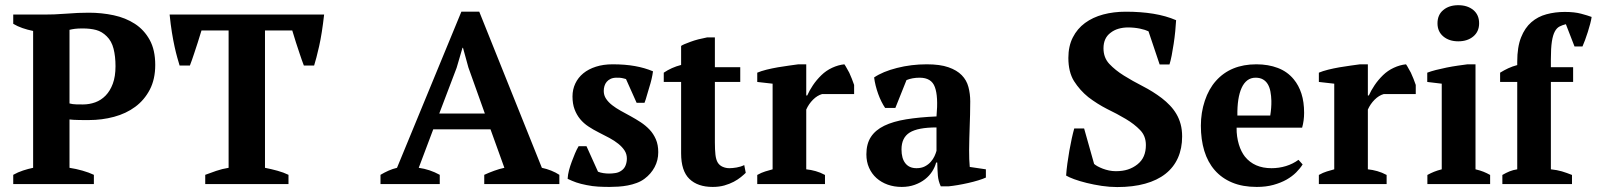

<svg xmlns="http://www.w3.org/2000/svg" viewBox="-20 -719 6237 750"><path d="M251.5 -63.5Q276.9 -59.6 302 -52.5Q327.1 -45.4 346.7 -36.1V0H31.7V-36.1Q49.8 -46.4 70.1 -53Q90.3 -59.6 109.4 -63.5V-598.1Q87.4 -602.5 67.6 -609.4Q47.9 -616.2 31.7 -626V-662.1H150.9Q169.9 -662.1 191.4 -662.8Q212.9 -663.6 237.3 -665.5Q262.2 -667.5 284.4 -668.5Q306.6 -669.4 327.1 -669.4Q377.4 -669.4 424.1 -659.4Q470.7 -649.4 506.8 -626Q543 -602.5 564.7 -563.2Q586.4 -523.9 586.4 -465.3Q586.4 -409.7 565.2 -368.9Q543.9 -328.1 508.3 -301.8Q472.7 -275.4 425.5 -262.7Q378.4 -250 327.1 -250Q322.8 -250 312 -250Q301.3 -250 289.3 -250.2Q277.3 -250.5 266.6 -251Q255.9 -251.5 251.5 -252.4ZM302.7 -607.9Q283.7 -607.9 272.7 -606.4Q261.7 -605 251.5 -602.5V-314.9Q264.2 -311.5 277.8 -311.3Q291.5 -311 304.2 -311Q329.1 -311 352.1 -319.3Q375 -327.6 392.6 -345.7Q410.2 -363.8 420.7 -392.1Q431.2 -420.4 431.2 -460.4Q431.2 -498.5 423.6 -528.6Q416 -558.6 397 -577.1Q378.4 -595.7 355.7 -601.8Q333 -607.9 302.7 -607.9Z M681.6 -462.9Q677.7 -475.6 672.6 -493.7Q667.5 -511.7 662.1 -536.1Q656.7 -560.5 651.6 -591.8Q646.5 -623 642.6 -662.1H1246.1Q1237.8 -587.9 1226.6 -538.3Q1215.3 -488.8 1207 -462.9H1167Q1158.7 -484.4 1150.9 -508.3Q1143.1 -532.2 1136.2 -552.7Q1128.4 -576.7 1121.6 -600.1H1015.1V-63.5Q1040 -58.6 1064 -52Q1087.9 -45.4 1106.9 -36.1V0H781.7V-36.1Q800.8 -43.5 824.5 -51.5Q848.1 -59.6 873 -63.5V-600.1H767.1Q760.3 -576.7 752.4 -552.7Q745.6 -532.2 737.8 -508.3Q730 -484.4 721.7 -462.9H681.6Z M1896 -213.9H1672.4L1615.7 -63.5Q1658.7 -57.6 1697.8 -36.1V0H1466.3V-36.1Q1481.9 -45.4 1498 -52.5Q1514.2 -59.6 1530.8 -63.5L1782.2 -673.3H1852.1L2096.7 -63.5Q2115.2 -59.6 2133.1 -52.5Q2150.9 -45.4 2165 -36.1V0H1871.6V-36.1Q1889.6 -44.4 1910.4 -52Q1931.2 -59.6 1950.2 -63.5ZM1695.8 -275.4H1874L1809.6 -455.6L1788.6 -532.2H1786.6L1763.7 -454.1Z M2428.7 -99.6Q2428.7 -117.2 2419.7 -131.1Q2410.6 -145 2395.5 -157.2Q2380.4 -169.4 2360.4 -180.2Q2340.3 -190.9 2318.8 -201.7Q2297.4 -212.4 2278.6 -224.9Q2259.8 -237.3 2246.1 -253.9Q2232.4 -270.5 2224.4 -292Q2216.3 -313.5 2216.3 -342.3Q2216.3 -369.6 2227.3 -392.8Q2238.3 -416 2258.5 -432.6Q2278.8 -449.2 2307.9 -458.5Q2336.9 -467.8 2373 -467.8Q2421.9 -467.8 2460.2 -460.9Q2498.5 -454.1 2530.8 -440.4Q2526.9 -411.1 2516.1 -377.4Q2510.7 -360.8 2506.8 -345.9Q2502.9 -331.1 2497.6 -317.4H2466.8L2425.3 -410.2Q2419.9 -411.6 2416.3 -412.6Q2412.6 -413.6 2408.9 -414.3Q2405.3 -415 2400.6 -415.3Q2396 -415.5 2388.7 -415.5Q2375 -415.5 2365.5 -411.1Q2356 -406.7 2349.9 -399.4Q2343.8 -392.1 2341.1 -382.8Q2338.4 -373.5 2338.4 -363.8Q2338.4 -346.7 2347.4 -333.3Q2356.4 -319.8 2371.1 -308.3Q2385.7 -296.9 2404.5 -286.4Q2423.3 -275.9 2443.4 -265.1Q2463.9 -253.9 2483.2 -241.2Q2502.4 -228.5 2517.6 -212.4Q2532.7 -196.3 2542 -174.8Q2551.3 -153.3 2551.3 -124.5Q2551.3 -92.8 2537.1 -66.2Q2522.9 -39.6 2498 -21Q2484.4 -10.7 2467.3 -4.4Q2450.2 2 2432.1 5.4Q2414.1 8.8 2395.8 10Q2377.4 11.2 2361.3 11.2Q2339.4 11.2 2316.9 10Q2294.4 8.8 2271 3.9Q2248 -0.5 2231.2 -6.3Q2214.4 -12.2 2197.3 -20.5Q2198.2 -37.1 2202.6 -53.7Q2207 -70.3 2213.4 -87.4Q2219.7 -104.5 2226.1 -119.6Q2232.4 -134.8 2240.2 -147.9H2271L2315.9 -48.3Q2325.7 -44.4 2337.2 -42.7Q2348.6 -41 2359.4 -41Q2370.6 -41 2383.8 -43Q2397 -44.9 2407.7 -52.7Q2418.9 -60.5 2423.8 -73.2Q2428.7 -85.9 2428.7 -99.6Z M2572.8 -435.1Q2603 -455.6 2640.6 -465.3V-539.6Q2648.4 -545.4 2677.2 -555.7Q2691.4 -561 2707.5 -565.2Q2723.6 -569.3 2741.7 -572.8H2772.5V-456.5H2871.6V-398.9H2772.5V-162.6Q2772.5 -134.3 2774.7 -114.7Q2776.9 -95.2 2783.7 -84Q2790.5 -72.8 2803 -67.4Q2815.4 -62 2829.1 -62Q2841.3 -62 2857.4 -64.7Q2873.5 -67.4 2887.2 -74.2L2893.1 -43.9Q2885.7 -36.6 2874 -27.1Q2862.3 -17.6 2846.2 -9Q2830.1 -0.5 2809.6 5.4Q2789.1 11.2 2763.7 11.2Q2705.6 11.2 2673.1 -20Q2640.6 -51.3 2640.6 -120.1V-398.9H2572.8Z M3191.4 -351.6Q3172.4 -346.2 3155.8 -329.6Q3139.2 -313 3129.4 -291V-57.6Q3147.9 -55.7 3166.3 -50.5Q3184.6 -45.4 3202.6 -35.6V0H2938V-35.6Q2954.6 -44.9 2969.2 -49.3Q2983.9 -53.7 2998 -57.6V-392.1L2938 -398.9V-435.1Q2952.6 -441.4 2974.1 -446.8Q2995.6 -452.1 3018.6 -456.1Q3041.5 -460 3063 -462.9Q3084.5 -465.8 3098.6 -467.8H3129.4V-346.2H3133.3Q3141.6 -365.2 3155.5 -386Q3169.4 -406.7 3188.5 -425.3Q3207 -443.4 3230.7 -454.3Q3254.4 -465.3 3278.3 -467.8Q3282.7 -461.9 3287.6 -452.6Q3292.5 -443.4 3297.4 -435.1Q3302.7 -423.8 3307.6 -411.1Q3312.5 -398.4 3316.4 -387.2V-351.6Z M3765.6 -132.3Q3765.6 -112.3 3766.1 -97.7Q3766.6 -83 3768.1 -66.9L3831.1 -57.6V-25.4Q3819.3 -20 3801 -14.4Q3782.7 -8.8 3762.2 -4.2Q3741.7 0.5 3721.4 3.9Q3701.2 7.3 3686 8.8H3654.8Q3649.9 -2 3647.2 -12.2Q3644.5 -22.5 3643.6 -32.7Q3642.6 -43.5 3642.1 -56.2Q3641.6 -68.8 3641.1 -84H3636.7Q3632.3 -66.4 3621.3 -49.3Q3610.4 -32.2 3593.3 -18.8Q3576.2 -5.4 3553.2 2.9Q3530.3 11.2 3502.4 11.2Q3472.7 11.2 3447.5 2.2Q3422.4 -6.8 3403.8 -23.4Q3385.3 -40 3374.8 -63.5Q3364.3 -86.9 3364.3 -116.2Q3364.3 -156.7 3381.8 -183.8Q3399.4 -210.9 3434.1 -227.8Q3468.8 -244.6 3519.8 -252.9Q3570.8 -261.2 3638.2 -264.2Q3645.5 -342.8 3631.8 -378.9Q3618.7 -415.5 3572.3 -415.5Q3543.9 -415.5 3521 -406.2L3477.5 -297.4H3437.5Q3430.2 -308.1 3423.1 -322.3Q3416 -336.4 3410.4 -352.1Q3404.8 -367.7 3400.6 -384.3Q3396.5 -400.9 3394.5 -416.5Q3428.2 -439.5 3483.9 -453.6Q3539.6 -467.8 3600.1 -467.8Q3651.9 -467.8 3684.8 -456.3Q3717.8 -444.8 3736.8 -425.3Q3755.9 -405.8 3762.9 -379.2Q3770 -352.5 3770 -322.8Q3770 -294.9 3769.3 -270.5Q3768.6 -246.1 3767.8 -223.1Q3767.1 -200.2 3766.4 -178Q3765.6 -155.8 3765.6 -132.3ZM3560.1 -62Q3579.1 -62 3592.8 -69.1Q3606.4 -76.2 3615.7 -86.7Q3625 -97.2 3630.4 -108.9Q3635.7 -120.6 3638.2 -129.9V-221.2Q3565.4 -221.2 3533.4 -201.2Q3501.5 -181.2 3501.5 -135.3Q3501.5 -100.1 3516.6 -81.1Q3531.7 -62 3560.1 -62Z M4253.9 -78.6Q4258.8 -74.2 4267.6 -69.3Q4276.4 -64.5 4287.8 -60.1Q4299.3 -55.7 4312.3 -53Q4325.2 -50.3 4338.9 -50.3Q4365.2 -50.3 4385.7 -56.9Q4406.2 -63.5 4423.3 -77.1Q4440.4 -90.8 4448.2 -109.4Q4456.1 -127.9 4456.1 -152.3Q4456.1 -188 4433.6 -210.9Q4411.1 -234.4 4377.4 -254.4Q4343.8 -274.4 4304.2 -293.5Q4266.1 -313 4231.4 -339.4Q4198.2 -366.2 4175.3 -402.3Q4153.3 -438 4153.3 -492.7Q4153.3 -538.6 4170.7 -572.8Q4188 -606.9 4218.3 -629.2Q4248.5 -651.4 4289.3 -662.4Q4330.1 -673.3 4377.4 -673.3Q4436 -673.3 4485.4 -665.3Q4534.7 -657.2 4574.2 -640.1Q4573.2 -621.1 4570.8 -596.7Q4568.4 -572.3 4564.7 -548.1Q4561 -523.9 4556.9 -502.4Q4552.7 -481 4548.3 -467.3H4509.8L4466.3 -596.7Q4460.4 -599.6 4451.9 -602.3Q4443.4 -605 4432.9 -607.2Q4422.4 -609.4 4410.4 -610.6Q4398.4 -611.8 4386.7 -611.8Q4366.7 -611.8 4349.1 -606.7Q4331.5 -601.6 4317.9 -590.8Q4290.5 -570.3 4290.5 -530.3Q4290.5 -494.1 4313 -469.7Q4336.4 -444.8 4370.1 -423.8Q4403.8 -402.8 4443.8 -382.3Q4483.9 -361.8 4518.6 -335.4Q4535.6 -322.3 4550 -307.1Q4564.5 -292 4575.2 -273.9Q4585.9 -255.9 4591.8 -234.1Q4597.7 -212.4 4597.7 -186Q4597.7 -139.2 4581.3 -102.3Q4564.9 -65.4 4532.7 -40Q4500.5 -14.6 4453.1 -1.5Q4405.8 11.7 4344.2 11.7Q4314.5 11.7 4283.4 7.1Q4252.4 2.4 4224.9 -4.4Q4197.3 -11.2 4176 -19Q4154.8 -26.9 4144.5 -33.2Q4146 -55.2 4149.4 -80.3Q4152.8 -105.5 4157.2 -130.4Q4161.6 -155.3 4166.5 -177.7Q4171.4 -200.2 4176.3 -217.3H4214.8Z M5068.4 -76.7Q5058.6 -61 5043 -45.4Q5027.3 -29.8 5005.4 -17.3Q4983.4 -4.9 4954.3 3.2Q4925.3 11.2 4889.2 11.2Q4834 11.2 4793.2 -5.9Q4752.4 -22.9 4725.1 -54.2Q4697.8 -85.4 4684.3 -129.6Q4670.9 -173.8 4670.9 -228Q4670.9 -279.3 4686.3 -325.4Q4701.7 -371.6 4729.5 -402.8Q4787.1 -467.8 4887.7 -467.8Q4934.1 -467.8 4971.4 -453.6Q5008.8 -439.5 5033.7 -409.2Q5053.2 -385.7 5063.7 -353.3Q5074.2 -320.8 5074.2 -278.3Q5074.2 -248 5066.4 -220.2H4810.5Q4810.1 -202.6 4812.5 -186Q4814.9 -169.4 4819.3 -154.8Q4823.7 -140.1 4829.8 -128.2Q4835.9 -116.2 4842.8 -107.4Q4879.4 -62 4946.8 -62Q4976.1 -62 5003.2 -70.3Q5030.3 -78.6 5052.2 -94.7ZM4884.8 -415.5Q4866.2 -415.5 4852.5 -405.3Q4838.9 -395 4830.1 -375.7Q4821.3 -356.4 4817.1 -329.1Q4813 -301.8 4813.5 -267.6H4941.9Q4946.8 -298.3 4946.3 -325.2Q4945.8 -344.7 4942.6 -361.3Q4939.5 -377.9 4932.4 -389.9Q4925.3 -401.9 4913.6 -408.7Q4901.9 -415.5 4884.8 -415.5Z M5385.3 -351.6Q5366.2 -346.2 5349.6 -329.6Q5333 -313 5323.2 -291V-57.6Q5341.8 -55.7 5360.1 -50.5Q5378.4 -45.4 5396.5 -35.6V0H5131.8V-35.6Q5148.4 -44.9 5163.1 -49.3Q5177.7 -53.7 5191.9 -57.6V-392.1L5131.8 -398.9V-435.1Q5146.5 -441.4 5168 -446.8Q5189.5 -452.1 5212.4 -456.1Q5235.4 -460 5256.8 -462.9Q5278.3 -465.8 5292.5 -467.8H5323.2V-346.2H5327.1Q5335.4 -365.2 5349.4 -386Q5363.3 -406.7 5382.3 -425.3Q5400.9 -443.4 5424.6 -454.3Q5448.2 -465.3 5472.2 -467.8Q5476.6 -461.9 5481.4 -452.6Q5486.3 -443.4 5491.2 -435.1Q5496.6 -423.8 5501.5 -411.1Q5506.3 -398.4 5510.3 -387.2V-351.6Z M5800.8 0H5555.7V-35.6Q5569.3 -43 5582 -48.1Q5594.7 -53.2 5611.8 -57.6V-392.1L5555.2 -398.9V-435.1Q5568.8 -440.4 5588.9 -445.6Q5608.9 -450.7 5630.9 -455.1Q5652.8 -459.5 5674.6 -462.6Q5696.3 -465.8 5712.4 -467.8H5743.7V-57.6Q5762.2 -53.2 5774.9 -48.1Q5787.6 -43 5800.8 -35.6ZM5595.2 -627.9Q5595.2 -661.1 5617.9 -679.9Q5640.6 -698.7 5676.3 -698.7Q5712.4 -698.7 5735.1 -679.9Q5757.8 -661.1 5757.8 -627.9Q5757.8 -595.7 5735.1 -576.7Q5712.4 -557.6 5676.3 -557.6Q5640.6 -557.6 5617.9 -576.7Q5595.2 -595.7 5595.2 -627.9Z M6092.3 -672.4Q6130.4 -672.4 6156 -665.5Q6181.6 -658.7 6197.3 -652.8Q6195.8 -641.6 6191.7 -626Q6187.5 -610.4 6182.4 -594Q6177.2 -577.6 6171.6 -562.5Q6166 -547.4 6161.6 -537.6H6130.4L6096.7 -624.5Q6083 -621.1 6072 -615.5Q6061 -609.9 6053.5 -595.9Q6045.9 -582 6042 -556.6Q6038.1 -531.2 6038.1 -488.3V-456.5H6125V-398.9H6038.1V-57.6Q6062 -55.2 6081.1 -49.6Q6100.1 -43.9 6120.6 -35.6V0H5848.6V-35.6Q5862.8 -43.9 5876.7 -49.6Q5890.6 -55.2 5906.7 -57.6V-398.9H5839.8V-435.1Q5855.5 -444.8 5871.8 -452.4Q5888.2 -460 5906.7 -464.8V-478Q5906.7 -535.2 5921.6 -572.8Q5936.5 -610.4 5961.9 -632.3Q5987.3 -654.3 6021 -663.3Q6054.7 -672.4 6092.3 -672.4Z"/></svg>

Font: PT Astra Serif
Style: Bold
Weight: 700
Designer: A.Korolkova, I. Chaeva
Foundry: ParaType Ltd
Version: Version 1.002